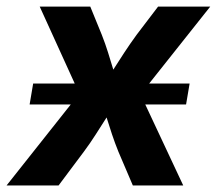

<svg xmlns="http://www.w3.org/2000/svg" viewBox="-45 -566 662 586"><path d="M45.4 -247.1 56.2 -311H183.1L76.2 -545.9H230.5L265.6 -460Q276.4 -432.6 284.7 -406Q293 -379.4 300.8 -353.5Q317.4 -379.4 334.7 -406Q352.1 -432.6 372.1 -460L437.5 -545.9H596.7L410.2 -311H533.7L522.9 -247.1H398.4L514.2 0H360.4L316.4 -103Q305.7 -129.4 296.9 -155.8Q288.1 -182.1 280.3 -207.5Q264.2 -182.1 247.3 -155.8Q230.5 -129.4 210.9 -103L133.8 0H-24.9L170.9 -247.1Z"/></svg>

Font: Inter
Style: Bold Italic
Weight: 700
Italic angle: -9.39999°
Designer: Rasmus Andersson
Foundry: rsms
Version: Version 4.001;git-9221beed3